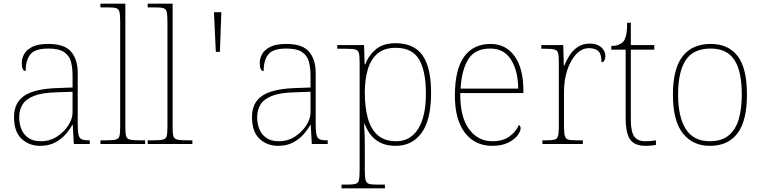

<svg xmlns="http://www.w3.org/2000/svg" viewBox="-20 -780 4131 1040"><path d="M197 10Q138 10 97 -28Q56 -66 56 -146Q56 -225 112.5 -262Q169 -299 290 -303L373 -306V-371Q373 -414 364 -446.5Q355 -479 327 -498Q299 -517 242 -517Q168 -517 143.5 -484.5Q119 -452 119 -395Q98 -395 98 -441Q98 -462 110 -485.5Q122 -509 153.5 -525.5Q185 -542 242 -542Q330 -542 365.5 -499.5Q401 -457 401 -386V-110Q401 -73 404.5 -53.5Q408 -34 420 -27Q432 -20 459 -20H466V0H380L374 -104H372Q361 -83 338.5 -56Q316 -29 281 -9.5Q246 10 197 10ZM201 -15Q250 -15 288.5 -40Q327 -65 350 -101Q373 -137 373 -170V-283L287 -280Q209 -278 165 -261Q121 -244 102.5 -214.5Q84 -185 84 -145Q84 -111 95.5 -81.5Q107 -52 133 -33.5Q159 -15 201 -15Z M524 0V-20H554Q591 -20 607 -24Q623 -28 627 -43.5Q631 -59 631 -94V-662Q631 -699 627 -715.5Q623 -732 608.5 -736Q594 -740 564 -740H524V-760H659V-94Q659 -59 663 -43.5Q667 -28 683.5 -24Q700 -20 736 -20H766V0Z M780 0V-20H810Q847 -20 863 -24Q879 -28 883 -43.5Q887 -59 887 -94V-662Q887 -699 883 -715.5Q879 -732 864.5 -736Q850 -740 820 -740H780V-760H915V-94Q915 -59 919 -43.5Q923 -28 939.5 -24Q956 -20 992 -20H1022V0Z M1149 -499 1139 -714H1179L1171 -499Z M1486 10Q1427 10 1386 -28Q1345 -66 1345 -146Q1345 -225 1401.5 -262Q1458 -299 1579 -303L1662 -306V-371Q1662 -414 1653 -446.5Q1644 -479 1616 -498Q1588 -517 1531 -517Q1457 -517 1432.5 -484.5Q1408 -452 1408 -395Q1387 -395 1387 -441Q1387 -462 1399 -485.5Q1411 -509 1442.5 -525.5Q1474 -542 1531 -542Q1619 -542 1654.5 -499.5Q1690 -457 1690 -386V-110Q1690 -73 1693.5 -53.5Q1697 -34 1709 -27Q1721 -20 1748 -20H1755V0H1669L1663 -104H1661Q1650 -83 1627.5 -56Q1605 -29 1570 -9.5Q1535 10 1486 10ZM1490 -15Q1539 -15 1577.5 -40Q1616 -65 1639 -101Q1662 -137 1662 -170V-283L1576 -280Q1498 -278 1454 -261Q1410 -244 1391.5 -214.5Q1373 -185 1373 -145Q1373 -111 1384.5 -81.5Q1396 -52 1422 -33.5Q1448 -15 1490 -15Z M1830 240V220H1861Q1891 220 1905.5 216Q1920 212 1924 195.5Q1928 179 1928 142V-442Q1928 -477 1924 -492.5Q1920 -508 1904 -512Q1888 -516 1851 -516H1807V-536H1952L1955 -432H1959Q1976 -479 2015.5 -512.5Q2055 -546 2122 -546Q2222 -546 2268.5 -480.5Q2315 -415 2315 -278Q2315 -130 2263.5 -60Q2212 10 2123 10Q2059 10 2017.5 -21Q1976 -52 1955 -111H1953Q1952 -99 1954 -70.5Q1956 -42 1956 13V142Q1956 179 1960.5 195.5Q1965 212 1979 216Q1993 220 2023 220H2065V240ZM2126 -15Q2203 -15 2245 -82Q2287 -149 2287 -273Q2287 -395 2250 -458Q2213 -521 2123 -521Q2061 -521 2024.5 -489.5Q1988 -458 1972 -403Q1956 -348 1956 -279Q1956 -199 1972.5 -139.5Q1989 -80 2026.5 -47.5Q2064 -15 2126 -15Z M2646 10Q2553 10 2498.5 -60.5Q2444 -131 2444 -262Q2444 -404 2494 -473Q2544 -542 2637 -542Q2720 -542 2767.5 -475.5Q2815 -409 2815 -290V-276H2473Q2472 -146 2520.5 -80.5Q2569 -15 2647 -15Q2704 -15 2739 -40.5Q2774 -66 2791 -103Q2800 -97 2800 -85Q2800 -68 2782.5 -45.5Q2765 -23 2731 -6.5Q2697 10 2646 10ZM2787 -300Q2786 -397 2748 -457Q2710 -517 2636 -517Q2552 -517 2516 -458Q2480 -399 2475 -300Z M2918 0V-20H2940Q2970 -20 2984.5 -24Q2999 -28 3003 -44.5Q3007 -61 3007 -98V-442Q3007 -477 3003 -492.5Q2999 -508 2983 -512Q2967 -516 2930 -516H2912V-536H3031L3034 -424H3036Q3048 -453 3065.5 -480.5Q3083 -508 3110 -526Q3137 -544 3175 -544Q3213 -544 3236 -524.5Q3259 -505 3259 -476Q3259 -463 3254 -453Q3249 -443 3238 -443Q3238 -487 3221 -503Q3204 -519 3170 -519Q3131 -519 3100.5 -486Q3070 -453 3052.5 -399.5Q3035 -346 3035 -284V-98Q3035 -61 3039.5 -44.5Q3044 -28 3058 -24Q3072 -20 3102 -20H3137V0Z M3476 10Q3418 10 3393.5 -24Q3369 -58 3369 -141V-511H3291V-531Q3312 -531 3327.5 -536.5Q3343 -542 3353 -551Q3363 -560 3370 -584Q3377 -608 3377 -657H3397V-536H3524V-511H3397V-132Q3397 -68 3415 -41.5Q3433 -15 3475 -15Q3492 -15 3504.5 -16Q3517 -17 3533 -20V5Q3517 8 3503.5 9Q3490 10 3476 10Z M3825 10Q3732 10 3678.5 -58Q3625 -126 3625 -267Q3625 -407 3677 -474.5Q3729 -542 3830 -542Q3925 -542 3975.5 -476.5Q4026 -411 4026 -267Q4026 -126 3975 -58Q3924 10 3825 10ZM3825 -15Q3889 -15 3927 -46.5Q3965 -78 3981.5 -134.5Q3998 -191 3998 -267Q3998 -395 3957.5 -456Q3917 -517 3830 -517Q3736 -517 3694.5 -454.5Q3653 -392 3653 -267Q3653 -148 3694.5 -81.5Q3736 -15 3825 -15Z"/></svg>

Font: Noto Serif Devanagari Thin
Style: Regular
Weight: 100
Designer: Universal Thirst, Indian Type Foundry and the Monotype Design Team
Foundry: Monotype Imaging Inc.
Version: Version 2.004; ttfautohint (v1.8.4.7-5d5b)